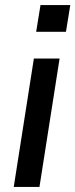

<svg xmlns="http://www.w3.org/2000/svg" viewBox="-20 -734 296 754"><path d="M34 0 113 -504H214L135 0ZM122 -609 139 -714H256L239 -609Z"/></svg>

Font: Mulish ExtraLight SemiBold
Style: Italic
Weight: 600
Italic angle: -9°
Version: Version 3.603